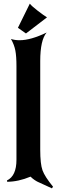

<svg xmlns="http://www.w3.org/2000/svg" viewBox="-20 -966 311 1050"><path d="M78 -814 143 -946Q154 -932 186.5 -907Q219 -882 237 -871L122 -783ZM19 28 18 21Q70 -4 70 -92V-605Q70 -658 64 -689.5Q58 -721 40 -753Q61 -746 87 -746Q148 -746 235 -788Q200 -747 200 -632V-148Q200 -69 212.5 -34.5Q225 0 270 55L264 64Q245 55 220.5 44Q196 33 187.5 29Q179 25 168 17.5Q157 10 147 0Q80 28 19 28Z"/></svg>

Font: NewRocker
Style: Regular
Weight: 400
Designer: Pablo Impallari, Brenda Gallo, Rodrigo Fuenzalida
Foundry: Pablo Impallari, Brenda Gallo, Rodrigo Fuenzalida
Version: Version 1.000